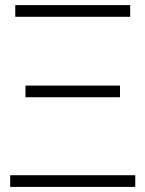

<svg xmlns="http://www.w3.org/2000/svg" viewBox="-20 -734 571 754"><path d="M80.1 -397.9H451.2V-352.1H80.1ZM40 -713.9H491.2V-668H40ZM511.2 -45.9V0H20V-45.9Z"/></svg>

Font: Zoram GWebM Light
Style: Regular
Weight: 300
Foundry: Ascender Corporation
Version: Version 1.000